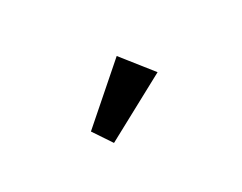

<svg xmlns="http://www.w3.org/2000/svg" viewBox="-38 -923 576 457"><g transform="rotate(-30 250.0 -694.0)"><path d="M180 -606 146 -657 289 -782 354 -700Z"/></g></svg>

Font: Lexend Deca
Style: Regular
Weight: 400
Designer: Bonnie Shaver-Troup, Thomas Jockin
Foundry: Lexend
Version: Version 1.008; ttfautohint (v1.8.4.7-5d5b)